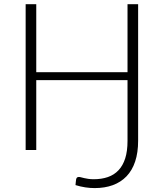

<svg xmlns="http://www.w3.org/2000/svg" viewBox="-20 -728 795 932"><path d="M650.5 -45Q650.5 13 636 56.2Q621.5 99.5 594 128Q566.5 156.5 527.5 170.8Q488.5 185 439.5 185Q417 185 394 181.5Q371 178 346.5 170.5Q347 163.5 347.8 156.5Q348.5 149.5 349.5 142.5Q350.5 138 353.2 134.5Q356 131 363 131Q367.5 131 373.8 132.8Q380 134.5 388.5 136.5Q397 138.5 408.5 140.2Q420 142 435 142Q473 142 503.5 131.5Q534 121 555.2 98.5Q576.5 76 587.8 40.8Q599 5.5 599 -44V-339H156V0H104.5V-707.5H156V-377.5H599V-707.5H650.5Z"/></svg>

Font: Lato Light
Style: Regular
Weight: 300
Designer: Lukasz Dziedzic
Foundry: tyPoland Lukasz Dziedzic
Version: Version 2.007; 2014-02-27